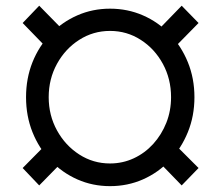

<svg xmlns="http://www.w3.org/2000/svg" viewBox="-20 -632 763 662"><path d="M359.4 9.8Q299.3 9.8 246.8 -13.4Q194.3 -36.6 154.3 -78.6Q114.3 -120.6 92 -176.3Q69.8 -231.9 69.8 -296.9Q69.8 -361.8 92 -417.5Q114.3 -473.1 154.3 -514.6Q194.3 -556.2 246.8 -579.1Q299.3 -602.1 359.4 -602.1Q419.9 -602.1 472.7 -579.1Q525.4 -556.2 565.2 -514.6Q605 -473.1 627.7 -417.5Q650.4 -361.8 650.4 -296.9Q650.4 -231.9 627.7 -176.3Q605 -120.6 565.2 -78.6Q525.4 -36.6 472.7 -13.4Q419.9 9.8 359.4 9.8ZM359.4 -68.4Q402.8 -68.4 441.2 -86.2Q479.5 -104 508.3 -135.7Q537.1 -167.5 553.5 -208.7Q569.8 -250 569.8 -296.9Q569.8 -359.9 541.5 -411.9Q513.2 -463.9 465.3 -494.6Q417.5 -525.4 359.4 -525.4Q301.3 -525.4 253.2 -494.6Q205.1 -463.9 176.5 -411.9Q147.9 -359.9 147.9 -296.9Q147.9 -234.4 176.5 -182.4Q205.1 -130.4 253.2 -99.4Q301.3 -68.4 359.4 -68.4ZM565.4 -451.7 508.3 -511.2 606.4 -612.3 664.6 -552.7ZM606.4 7.3 508.3 -93.8 565.4 -151.9 664.6 -52.7ZM115.2 7.3 58.1 -52.7 156.2 -151.9 214.4 -93.8ZM156.2 -451.7 58.1 -552.7 115.2 -612.3 214.4 -511.2Z"/></svg>

Font: Sahel VF Regular
Style: Regular
Weight: 400
Foundry: Saber Rastikerdar (saber.rastikerdar@gmail.com)
Version: Version 3.4.0